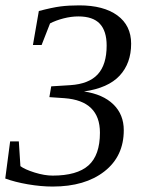

<svg xmlns="http://www.w3.org/2000/svg" viewBox="-21 -682 541 712"><path d="M174.3 9.8Q130.9 9.8 82.5 1.5Q34.2 -6.8 -1.5 -20L16.6 -157.7H48.8L54.7 -65.9Q70.8 -53.7 107.4 -42.2Q144 -30.8 174.3 -30.8Q264.6 -30.8 307.1 -68.6Q349.6 -106.4 349.6 -189.9Q349.6 -308.1 218.3 -317.9L162.1 -321.8L168.9 -361.8L239.7 -366.2Q308.6 -370.6 341.6 -406.5Q374.5 -442.4 374.5 -513.2Q374.5 -566.9 349.1 -594Q323.7 -621.1 269.5 -621.1Q243.2 -621.1 214.6 -613.8Q186 -606.4 164.6 -595.2L133.3 -515.1H101.1L123 -641.1Q172.9 -654.3 203.6 -658.2Q234.4 -662.1 272.9 -662.1Q363.3 -662.1 414.3 -624.8Q465.3 -587.4 465.3 -520Q465.3 -447.3 422.6 -401.4Q379.9 -355.5 290.5 -342.8Q360.8 -332.5 399.4 -294.9Q438 -257.3 438 -199.2Q438 -102.5 366.2 -46.4Q294.4 9.8 174.3 9.8Z"/></svg>

Font: Liberation Serif
Style: Italic
Weight: 400
Italic angle: -16.333°
Designer: Steve Matteson
Foundry: Ascender Corporation
Version: Version 2.1.5